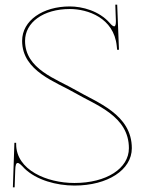

<svg xmlns="http://www.w3.org/2000/svg" viewBox="-20 -790 613 820"><path d="M278 -751.5C355 -751.5 466 -713.5 478.5 -594.5L480 -580C480 -578 481.5 -576.5 484 -576.5C486.5 -576.5 488 -578 488 -580L480.5 -770H472.5C473 -742.5 475 -708.5 475 -700.5C475 -685 473 -677.5 467.5 -677.5C463.5 -677.5 457 -682 448.5 -692C403.5 -743.5 331.5 -762.5 278 -762.5C163 -762.5 74.5 -702.5 74.5 -615.5C74.5 -485.5 220 -440 299.5 -393.5C390.5 -340.5 530.5 -294.5 530.5 -157C530.5 -70.5 434.5 -8.5 298 -8.5C180 -8.5 49 -64 49 -174.5V-180H41.5L35 10H42.5L45 -62C45.5 -85.5 49 -94 55.5 -94C62.5 -94 72.5 -83.5 84.5 -70.5C135.5 -21 221 2.5 298 2.5C440 2.5 543 -64.5 543 -157C543 -302 393.5 -352.5 304.5 -404.5C221.5 -453 87 -494 87 -615.5C87 -694.5 165.5 -751.5 278 -751.5Z"/></svg>

Font: Znikomit
Style: Regular
Weight: 100
Designer: gluk
Foundry: gluk
Version: Version 0.55